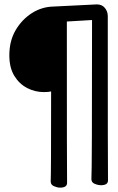

<svg xmlns="http://www.w3.org/2000/svg" viewBox="-20 -800 540 882"><path d="M255.9 62Q243.2 62 228 55.4Q212.9 48.8 212.9 34.2Q214.8 2.9 214.8 -379.9Q203.1 -377 181.2 -377Q141.1 -377 105 -395.5Q68.8 -414.1 45.9 -451.4Q22.9 -488.8 22.9 -545.9Q22.9 -611.8 51.5 -660.9Q80.1 -710 126 -739.5Q171.9 -769 227.1 -770L424.8 -779.8Q448.7 -779.8 461.9 -763.4Q475.1 -747.1 475.1 -726.1Q475.1 4.9 476.1 28.8Q476.1 50.8 443.8 50.8Q430.2 50.8 415 44.4Q399.9 38.1 399.9 22.9Q402.8 -7.8 402.8 -708L287.1 -701.2Q287.1 17.1 288.1 40Q288.1 62 255.9 62Z"/></svg>

Font: LXGW WenKai Mono Screen
Style: Regular
Weight: 400
Monospace: yes
Designer: LXGW / Fontworks Inc.
Foundry: LXGW / Fontworks Inc.
Version: Version 1.330;April 28,2024